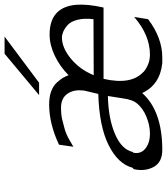

<svg xmlns="http://www.w3.org/2000/svg" viewBox="35 -758 730 840"><g transform="rotate(-90 400.0 -338.0)"><path d="M404 -532 585 -683H660L458 -532ZM80 -118Q83 -120 86 -123Q103 -187 185.5 -228Q268 -269 409 -273L424 -336V-339Q429 -381 409.5 -408.5Q390 -436 349 -436Q318 -436 298 -431Q275 -425 261 -421.5Q247 -418 235.5 -413Q224 -408 219 -405.5Q214 -403 200.5 -395Q187 -387 178 -382L187 -445Q279 -488 363 -488Q396 -488 420.5 -479Q445 -470 459.5 -453.5Q474 -437 479.5 -427.5Q485 -418 491 -403Q529 -441 576.5 -463.5Q624 -486 669 -486Q788 -486 799 -371Q803 -320 787 -250H475Q447 -128 506 -75H505Q539 -47 581 -47Q666 -47 746 -116L736 -55Q654 7 569 7H544Q449 -3 413 -81Q335 7 164 7Q110 7 89.5 -31Q69 -69 80 -118ZM155 -122Q153 -120 152 -120Q145 -88 169.5 -67.5Q194 -47 236 -47Q272 -47 310.5 -63Q349 -79 370 -107Q377 -116 380.5 -126.5Q384 -137 386 -145Q388 -153 392 -180.5Q396 -208 400 -231Q302 -229 234 -200Q166 -171 155 -122ZM491 -293Q531 -293 613 -293.5Q695 -294 736 -294Q741 -334 733.5 -363.5Q726 -393 711 -406.5Q696 -420 682 -426Q668 -432 656 -432Q611 -432 563.5 -393Q516 -354 491 -293Z"/></g></svg>

Font: Coval
Style: ExtraLight Italic
Weight: 200
Foundry: Context Ltd
Version: Version 001.000